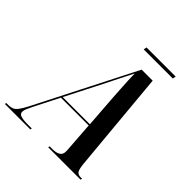

<svg xmlns="http://www.w3.org/2000/svg" viewBox="-277 -980 1133 1133"><g transform="rotate(45 289.5 -413.5)"><path d="M-58 0 -55 -10H-36Q-18 -10 -4.5 -16Q9 -22 22.5 -40Q36 -58 54 -93L370 -714H462L519 -93Q523 -44 531.5 -27Q540 -10 566 -10H577L574 0H304L306 -10H330Q360 -10 378 -20.5Q396 -31 396 -57Q396 -65 395.5 -74Q395 -83 394 -92L382 -260H150L70 -102Q60 -82 53.5 -66.5Q47 -51 47 -40Q47 -23 65.5 -16.5Q84 -10 125 -10H157L155 0ZM260 -476 155 -270H382L367 -475Q365 -504 363 -540.5Q361 -577 359 -611.5Q357 -646 357 -669Q340 -634 316 -587.5Q292 -541 260 -476ZM294 -807 298 -827H541L537 -807Z"/></g></svg>

Font: Noto Serif Display Condensed SemiBold
Style: Italic
Weight: 600
Width: 3
Italic angle: -12°
Designer: Monotype Design Team
Foundry: Monotype Imaging Inc.
Version: Version 2.009